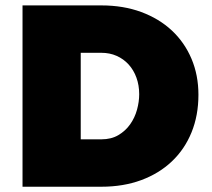

<svg xmlns="http://www.w3.org/2000/svg" viewBox="-20 -708 804 728"><path d="M65.4 -687.5H364.3Q447.8 -687.5 515.6 -662.4Q583.5 -637.2 631.6 -592.3Q679.7 -547.4 706.1 -485.1Q732.4 -422.9 732.4 -348.6Q732.4 -270.5 706.3 -206.3Q680.2 -142.1 631.8 -96.2Q583.5 -50.3 515.6 -25.1Q447.8 0 364.3 0H65.4ZM364.3 -179.7Q401.9 -179.7 429 -195.8Q456.1 -211.9 473.6 -236.8Q491.2 -261.7 499.5 -292Q507.8 -322.3 507.8 -350.6Q507.8 -384.8 497.3 -413.6Q486.8 -442.4 467.8 -463.4Q448.7 -484.4 422.4 -496.1Q396 -507.8 364.3 -507.8H286.1V-179.7Z"/></svg>

Font: Paytone One
Style: Regular
Weight: 400
Designer: vernon adams
Foundry: vernon adams
Version: 1.000